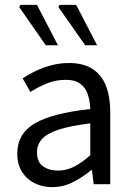

<svg xmlns="http://www.w3.org/2000/svg" viewBox="-20 -757 544 789"><path d="M194 12Q154 12 121.5 -4.5Q89 -21 70 -51.5Q51 -82 51 -126Q51 -208 123 -250Q195 -292 351 -309Q350 -339 341.5 -367Q333 -395 311 -412Q289 -429 250 -429Q208 -429 171 -413.5Q134 -398 105 -379L73 -435Q95 -450 125 -464.5Q155 -479 190 -488.5Q225 -498 264 -498Q323 -498 360.5 -473.5Q398 -449 415.5 -404Q433 -359 433 -298V0H365L358 -58H355Q320 -29 280 -8.5Q240 12 194 12ZM217 -56Q253 -56 284.5 -72Q316 -88 351 -119V-250Q269 -240 221.5 -224.5Q174 -209 153 -186Q132 -163 132 -131Q132 -91 157 -73.5Q182 -56 217 -56ZM168 -571 59 -728 64 -737H132L218 -571ZM330 -571 220 -728 225 -737H293L379 -571Z"/></svg>

Font: Source Sans 3 ExtraLight
Style: Regular
Weight: 400
Version: Version 3.052;hotconv 1.1.0;makeotfexe 2.6.0